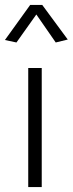

<svg xmlns="http://www.w3.org/2000/svg" viewBox="-47 -762 296 782"><path d="M123 0V-485H68V0ZM101 -703 180 -589 229 -601 125 -742H76L-27 -599L20 -589Z"/></svg>

Font: Catamaran ExtraLight
Style: Regular
Weight: 250
Designer: Pria Ravichandran
Version: Version 2.000